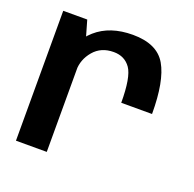

<svg xmlns="http://www.w3.org/2000/svg" viewBox="-109 -710 831 823"><g transform="rotate(20 306.0 -299.0)"><path d="M414.5 -307H555Q555 -457 514.2 -527.5Q473.5 -598 362.5 -598Q258.5 -598 195.2 -542.2Q132 -486.5 132 -405.5L186 -371.5Q186 -421.5 219.5 -461Q253 -500.5 310.5 -500.5Q361 -500.5 387.8 -461.8Q414.5 -423 414.5 -307ZM46 0H186.5V-485L155.5 -592.5H46Z"/></g></svg>

Font: Anybody UltraCondensed Thin SemiBold
Style: Regular
Weight: 600
Version: Version 1.111